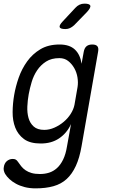

<svg xmlns="http://www.w3.org/2000/svg" viewBox="-24 -805 644 1057"><path d="M367 -122Q355 -96 338.5 -76.5Q322 -57 301 -43Q280 -29 255 -22Q230 -15 200 -15Q141 -15 108 -39.5Q75 -64 60 -102.5Q45 -141 45.5 -188.5Q46 -236 54 -282Q62 -329 79 -377.5Q96 -426 125.5 -467Q155 -508 198.5 -534Q242 -560 304 -560Q359 -560 388.5 -532Q418 -504 425 -454L437 -520Q441 -541 452.5 -550.5Q464 -560 484 -560Q504 -560 512 -550.5Q520 -541 516 -520L425 0Q414 64 393.5 108.5Q373 153 343 180.5Q313 208 270.5 220Q228 232 172 232Q139 232 112 225Q85 218 64 206.5Q43 195 28 181Q13 167 4 152Q-1 143 -3 133.5Q-5 124 -3 115Q-2 106 2 97.5Q6 89 12.5 83Q19 77 27.5 73.5Q36 70 46 70Q56 70 62.5 73.5Q69 77 75 86Q83 98 93 110.5Q103 123 117 132.5Q131 142 150 147.5Q169 153 196 153Q223 153 246.5 145.5Q270 138 289.5 120.5Q309 103 323.5 73.5Q338 44 345 0ZM220 -90Q248 -90 276 -102.5Q304 -115 327 -134.5Q350 -154 365.5 -178.5Q381 -203 386 -228L403 -326Q407 -351 402.5 -379Q398 -407 384.5 -430.5Q371 -454 351 -469.5Q331 -485 303 -485Q259 -485 229.5 -466Q200 -447 180.5 -418Q161 -389 150.5 -354Q140 -319 134 -286Q128 -253 126.5 -218.5Q125 -184 133 -155.5Q141 -127 161.5 -108.5Q182 -90 220 -90ZM336 -645Q308 -645 304.5 -655.5Q301 -666 322 -688L391 -762Q401 -773 413.5 -779Q426 -785 441 -785Q469 -785 473 -774Q477 -763 455 -739L384 -666Q373 -656 361.5 -650.5Q350 -645 336 -645Z"/></svg>

Font: Maple Mono Light
Style: Italic
Weight: 300
Italic angle: -10°
Monospace: yes
Designer: subframe7536
Version: Version 7.000